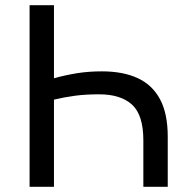

<svg xmlns="http://www.w3.org/2000/svg" viewBox="-20 -720 720 740"><path d="M94 0V-700H188V-418.5Q234 -431 278 -438Q322 -445 372.5 -445Q454 -445 510.5 -419Q567 -393 596.8 -337.5Q626.5 -282 626.5 -193.5V0H532.5V-179Q532.5 -277 488.8 -316.8Q445 -356.5 362 -356.5Q310 -356.5 269 -351Q228 -345.5 188 -336V0Z"/></svg>

Font: Geologica Cursive Light
Style: Regular
Weight: 300
Designer: Sindre Bremnes, Frode Helland
Foundry: Monokrom Skriftforlag AS
Version: Version 1.010;gftools[0.9.28]